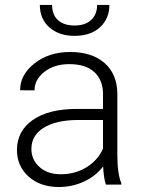

<svg xmlns="http://www.w3.org/2000/svg" viewBox="-20 -749 576 779"><path d="M409.7 0Q400.9 -24.9 398.4 -73.7Q367.7 -33.7 320.1 -12Q272.5 9.8 219.2 9.8Q143.1 9.8 95.9 -32.7Q48.8 -75.2 48.8 -140.1Q48.8 -217.3 113 -262.2Q177.2 -307.1 292 -307.1H397.9V-367.2Q397.9 -423.8 363 -456.3Q328.1 -488.8 261.2 -488.8Q200.2 -488.8 160.2 -457.5Q120.1 -426.3 120.1 -382.3L61.5 -382.8Q61.5 -445.8 120.1 -491.9Q178.7 -538.1 264.2 -538.1Q352.5 -538.1 403.6 -493.9Q454.6 -449.7 456.1 -370.6V-120.6Q456.1 -43.9 472.2 -5.9V0ZM226.1 -42Q284.7 -42 330.8 -70.3Q377 -98.6 397.9 -146V-262.2H293.5Q206.1 -261.2 156.7 -230.2Q107.4 -199.2 107.4 -145Q107.4 -100.6 140.4 -71.3Q173.3 -42 226.1 -42ZM423.8 -729Q423.8 -672.9 385.5 -638.2Q347.2 -603.5 282.7 -603.5Q219.2 -603.5 180.4 -637.9Q141.6 -672.4 141.6 -729H191.4Q191.4 -688.5 215.6 -667Q239.7 -645.5 282.7 -645.5Q325.7 -645.5 349.9 -668Q374 -690.4 374 -729Z"/></svg>

Font: RobotoInd Light
Style: Regular
Weight: 300
Designer: Google
Version: Version 2.001151; 2014